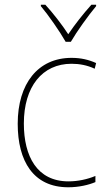

<svg xmlns="http://www.w3.org/2000/svg" viewBox="-20 -783 454 813"><path d="M258 -606H280C305 -649 352 -715 387 -757V-763H367C331 -723 296 -678 269 -638C243 -678 205 -727 172 -763H153V-757C185 -719 233 -650 258 -606ZM269 10C314 10 356 0 384 -12V-38C351 -24 310 -15 270 -15C137 -15 81 -121 81 -260C81 -416 159 -513 283 -513C316 -513 349 -507 381 -492L387 -516C356 -530 323 -538 283 -538C141 -538 55 -429 55 -259C55 -101 121 10 269 10Z"/></svg>

Font: Noto Sans Gurmukhi SemiCondensed Thin
Style: Regular
Weight: 100
Width: 4
Designer: Jelle Bosma - Monotype Design Team
Foundry: Monotype Imaging Inc.
Version: Version 2.004